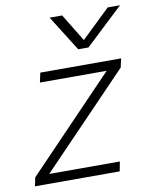

<svg xmlns="http://www.w3.org/2000/svg" viewBox="-81 -768 664 830"><g transform="rotate(-10 251.5 -353.5)"><path d="M194 -707H249L323 -586L449 -707H503L337 -551H292ZM13 -38 397 -438H104L113 -480H468L459 -441L75 -42H385L377 0H5Z"/></g></svg>

Font: Prompt ExtraLight
Style: Italic
Weight: 275
Italic angle: -12°
Designer: Katatrad Team
Foundry: CadsonDemak
Version: Version 1.000